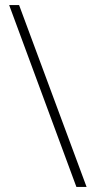

<svg xmlns="http://www.w3.org/2000/svg" viewBox="-20 -734 374 754"><path d="M55 -714H16L280 0H320Z"/></svg>

Font: Noto Sans Thai SemCond ExtLt
Style: Regular
Weight: 200
Width: 4
Designer: Monotype Design Team
Foundry: Monotype Imaging Inc.
Version: Version 2.002